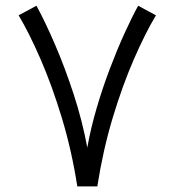

<svg xmlns="http://www.w3.org/2000/svg" viewBox="-20 -664 622 684"><path d="M255.4 0Q235.4 -128.4 200.4 -243.7Q165.5 -358.9 124.8 -452.6Q84 -546.4 46.4 -609.4L109.9 -643.6Q140.6 -587.4 176 -505.4Q211.4 -423.3 242.4 -328.4Q273.4 -233.4 291 -138.2Q303.7 -209.5 325 -281.2Q346.2 -353 371.6 -419.9Q397 -486.8 423.1 -544.2Q449.2 -601.6 472.2 -643.6L535.6 -609.4Q497.6 -546.4 456.8 -452.6Q416 -358.9 381.3 -243.7Q346.7 -128.4 326.7 0Z"/></svg>

Font: Vazirmatn RD FD Light
Style: Regular
Weight: 300
Designer: Saber Rastikerdar
Foundry: Saber Rastikerdar
Version: Version 33.003